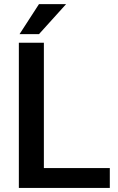

<svg xmlns="http://www.w3.org/2000/svg" viewBox="-20 -920 580 940"><path d="M517.6 -97.2V0H72.3V-710.9H194.8V-97.2ZM75.7 -752.9 170.9 -899.9H303.7L170.9 -752.9Z"/></svg>

Font: Vazirmatn RD FD Medium
Style: Regular
Weight: 500
Designer: Saber Rastikerdar
Foundry: Saber Rastikerdar
Version: Version 33.003